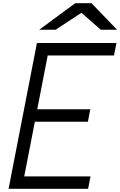

<svg xmlns="http://www.w3.org/2000/svg" viewBox="-20 -1187 756 1207"><path d="M452.5 -1166.7H555.3L716.1 -1000H613.3L492.2 -1106.8L329.4 -1000H226.6ZM212.2 -916.7H712.2L696.6 -838.5H279.9L214.2 -500H547.5L532.6 -421.9H199.2L132.2 -78.1H548.8L533.9 0H33.9Z"/></svg>

Font: Monoid
Style: Italic
Weight: 400
Width: 4
Italic angle: -11°
Monospace: yes
Version: Version 0.61